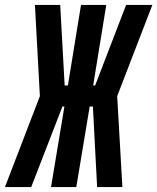

<svg xmlns="http://www.w3.org/2000/svg" viewBox="-63 -755 635 775"><path d="M431 0H329L312 -325H299L245 0H143L197 -325H189L63 0H-43L98 -367L78 -735H180L198 -410H211L264 -735H366L313 -410H321L446 -735H552L410 -367Z"/></svg>

Font: Iosevka Curly Heavy
Style: Italic
Weight: 900
Italic angle: -9°
Monospace: yes
Designer: Belleve Invis
Foundry: Belleve Invis
Version: Version 22.1.2; ttfautohint (v1.8.4)